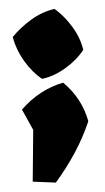

<svg xmlns="http://www.w3.org/2000/svg" viewBox="-47 -513 355 652"><g transform="rotate(-5 130.5 -187.0)"><path d="M39 97 56 -78 24 -150Q88 -212 171 -229Q230 -171 245 -91Q222 -38 190 11Q158 60 117 107ZM101 -248Q69 -274 45.5 -314Q22 -354 14 -398Q43 -428 82 -451.5Q121 -475 164 -481Q196 -453 219.5 -414Q243 -375 249 -334Q223 -301 182.5 -277Q142 -253 101 -248Z"/></g></svg>

Font: Piazzolla SC Black
Style: Regular
Weight: 900
Designer: Juan Pablo del Peral
Foundry: Huerta Tipografica
Version: Version 1.330